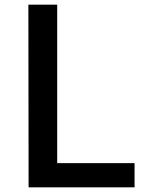

<svg xmlns="http://www.w3.org/2000/svg" viewBox="-20 -769 630 819"><path d="M102 30H554V-73H224V-749H101Z"/></svg>

Font: GenEiGothic-pro-SemiBold
Style: Regular
Weight: 500
Designer: Ryoko NISHIZUKA (kana & ideographs); Paul D. Hunt (Latin, Greek & Cyrillic); Wenlong ZHANG (bopomofo); Sandoll Communica
Foundry: Adobe Systems Incorporated; o_tamon
Version: Version 1.000.140830